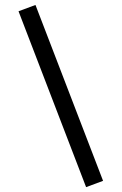

<svg xmlns="http://www.w3.org/2000/svg" viewBox="-20 -729 490 774"><path d="M54.7 -683.6 123 -709 395.5 0 327.1 25.4Z"/></svg>

Font: Anka/Coder Narrow
Style: Regular
Weight: 400
Width: 3
Monospace: yes
Version: Version 001.100